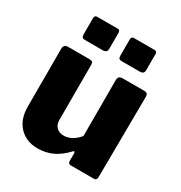

<svg xmlns="http://www.w3.org/2000/svg" viewBox="-175 -868 948 1004"><g transform="rotate(30 298.5 -366.0)"><path d="M371 -166V-504Q371 -518 378 -524Q385 -530 401 -530H527Q540 -530 545.5 -524.5Q551 -519 551 -506L547 -20Q547 0 530 0H391Q374 0 374 -18V-65Q374 -71 370.5 -72.5Q367 -74 363 -69Q325 -28 284 -9Q243 10 194 10Q126 10 84 -34Q42 -78 42 -154V-503Q42 -530 70 -530H199Q211 -530 215.5 -525Q220 -520 220 -506V-176Q220 -148 236.5 -132Q253 -116 280 -116Q305 -116 328.5 -129.5Q352 -143 371 -166ZM260 -628Q260 -605 234 -605H126Q115 -605 110.5 -610Q106 -615 106 -626V-723Q106 -742 121 -742H245Q260 -742 260 -725ZM483 -628Q483 -616 476.5 -610.5Q470 -605 456 -605H349Q337 -605 332.5 -610Q328 -615 328 -626V-723Q328 -742 343 -742H468Q483 -742 483 -725Z"/></g></svg>

Font: Libre Franklin ExtraBold
Style: Regular
Weight: 800
Designer: Pablo Impallari, Rodrigo Fuenzalida
Foundry: Impallari Type
Version: Version 1.002; ttfautohint (v1.5)